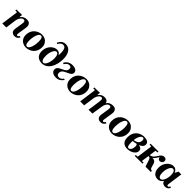

<svg xmlns="http://www.w3.org/2000/svg" viewBox="550 -2682 4641 4641"><g transform="rotate(45 2870.0 -361.5)"><path d="M547 -88 577 -70Q554 -24 523 -7Q492 10 454 10Q396 10 362.5 -26.5Q329 -63 341 -140L371 -330Q377 -368 374.5 -391Q372 -414 360.5 -424.5Q349 -435 327 -435Q309 -435 289.5 -424.5Q270 -414 252.5 -392.5Q235 -371 221 -338Q207 -305 201 -260L165 0H29L89 -435L79 -445H29L34 -480Q73 -480 122 -481Q171 -482 211 -485L221 -475L212 -409H222Q250 -448 290 -469Q330 -490 382 -490Q460 -490 489 -446.5Q518 -403 507 -330L472 -104Q467 -69 474.5 -57Q482 -45 495 -45Q510 -45 522.5 -57Q535 -69 547 -88Z M905 -490Q958 -490 1006.5 -466Q1055 -442 1086.5 -393.5Q1118 -345 1118 -272Q1118 -204 1094.5 -151.5Q1071 -99 1030.5 -63Q990 -27 940.5 -8.5Q891 10 838 10Q786 10 737 -14Q688 -38 656.5 -86.5Q625 -135 625 -208Q625 -276 648.5 -328.5Q672 -381 712.5 -417Q753 -453 803 -471.5Q853 -490 905 -490ZM844 -25Q874 -25 896 -52Q918 -79 933 -122Q948 -165 955.5 -215.5Q963 -266 963 -312Q963 -349 957.5 -381.5Q952 -414 938 -434.5Q924 -455 899 -455Q869 -455 847 -428Q825 -401 810 -358Q795 -315 787.5 -265Q780 -215 780 -168Q780 -132 785.5 -99Q791 -66 805 -45.5Q819 -25 844 -25Z M1377 8Q1322 7 1276 -15Q1230 -37 1202.5 -84Q1175 -131 1175 -205Q1175 -270 1196.5 -322.5Q1218 -375 1253.5 -412.5Q1289 -450 1331 -470Q1373 -490 1415 -490Q1451 -490 1475.5 -477.5Q1500 -465 1514.5 -447Q1529 -429 1534 -412Q1537 -452 1537 -498Q1537 -544 1528.5 -585Q1520 -626 1498.5 -652Q1477 -678 1438 -678Q1404 -678 1374 -656Q1344 -634 1320 -587L1289 -604Q1321 -669 1365 -701Q1409 -733 1470 -733Q1532 -733 1579.5 -700Q1627 -667 1654.5 -600.5Q1682 -534 1682 -431Q1682 -352 1664 -274Q1646 -196 1608.5 -132Q1571 -68 1513.5 -29.5Q1456 9 1377 8ZM1399 -28Q1424 -28 1445.5 -50.5Q1467 -73 1483.5 -111Q1500 -149 1509 -195.5Q1518 -242 1518 -290Q1518 -365 1496.5 -405Q1475 -445 1444 -445Q1420 -445 1398.5 -424Q1377 -403 1360.5 -367.5Q1344 -332 1334.5 -286.5Q1325 -241 1325 -192Q1325 -104 1346.5 -66Q1368 -28 1399 -28Z M1865 10Q1817 10 1781 -4.5Q1745 -19 1725 -45.5Q1705 -72 1705 -108Q1705 -144 1723 -167.5Q1741 -191 1769.5 -207.5Q1798 -224 1830 -238Q1862 -252 1890.5 -269Q1919 -286 1937 -310.5Q1955 -335 1955 -372Q1955 -401 1940.5 -418Q1926 -435 1891 -435Q1855 -435 1827 -414.5Q1799 -394 1771 -349L1741 -367Q1770 -426 1822 -458Q1874 -490 1947 -490Q1994 -490 2028.5 -477.5Q2063 -465 2082.5 -441.5Q2102 -418 2102 -386Q2102 -353 2083 -331Q2064 -309 2034 -293Q2004 -277 1971 -262.5Q1938 -248 1908 -230.5Q1878 -213 1859 -187Q1840 -161 1840 -122Q1840 -83 1861 -64Q1882 -45 1918 -45Q1952 -45 1979 -62Q2006 -79 2029 -116L2059 -99Q2027 -48 1980 -19Q1933 10 1865 10Z M2421 -490Q2474 -490 2522.5 -466Q2571 -442 2602.5 -393.5Q2634 -345 2634 -272Q2634 -204 2610.5 -151.5Q2587 -99 2546.5 -63Q2506 -27 2456.5 -8.5Q2407 10 2354 10Q2302 10 2253 -14Q2204 -38 2172.5 -86.5Q2141 -135 2141 -208Q2141 -276 2164.5 -328.5Q2188 -381 2228.5 -417Q2269 -453 2319 -471.5Q2369 -490 2421 -490ZM2360 -25Q2390 -25 2412 -52Q2434 -79 2449 -122Q2464 -165 2471.5 -215.5Q2479 -266 2479 -312Q2479 -349 2473.5 -381.5Q2468 -414 2454 -434.5Q2440 -455 2415 -455Q2385 -455 2363 -428Q2341 -401 2326 -358Q2311 -315 2303.5 -265Q2296 -215 2296 -168Q2296 -132 2301.5 -99Q2307 -66 2321 -45.5Q2335 -25 2360 -25Z M3485 -88 3515 -70Q3492 -24 3461 -7Q3430 10 3392 10Q3334 10 3300.5 -26.5Q3267 -63 3279 -140L3309 -330Q3315 -368 3312.5 -391Q3310 -414 3298.5 -424.5Q3287 -435 3265 -435Q3250 -435 3233 -425.5Q3216 -416 3199.5 -397Q3183 -378 3170.5 -348.5Q3158 -319 3152 -279L3109 0H2978L3024 -330Q3029 -368 3027 -391Q3025 -414 3014.5 -424.5Q3004 -435 2985 -435Q2969 -435 2950.5 -424.5Q2932 -414 2914.5 -392.5Q2897 -371 2883.5 -338Q2870 -305 2864 -260L2828 0H2692L2752 -435L2742 -445H2692L2697 -480Q2736 -480 2785 -481Q2834 -482 2874 -485L2884 -475L2875 -409H2885Q2913 -448 2952 -469Q2991 -490 3040 -490Q3093 -490 3123 -467Q3153 -444 3160 -403Q3187 -450 3233 -470Q3279 -490 3325 -490Q3399 -490 3427.5 -446.5Q3456 -403 3445 -330L3410 -104Q3405 -69 3412.5 -57Q3420 -45 3433 -45Q3448 -45 3460.5 -57Q3473 -69 3485 -88Z M3843 -490Q3896 -490 3944.5 -466Q3993 -442 4024.5 -393.5Q4056 -345 4056 -272Q4056 -204 4032.5 -151.5Q4009 -99 3968.5 -63Q3928 -27 3878.5 -8.5Q3829 10 3776 10Q3724 10 3675 -14Q3626 -38 3594.5 -86.5Q3563 -135 3563 -208Q3563 -276 3586.5 -328.5Q3610 -381 3650.5 -417Q3691 -453 3741 -471.5Q3791 -490 3843 -490ZM3782 -25Q3812 -25 3834 -52Q3856 -79 3871 -122Q3886 -165 3893.5 -215.5Q3901 -266 3901 -312Q3901 -349 3895.5 -381.5Q3890 -414 3876 -434.5Q3862 -455 3837 -455Q3807 -455 3785 -428Q3763 -401 3748 -358Q3733 -315 3725.5 -265Q3718 -215 3718 -168Q3718 -132 3723.5 -99Q3729 -66 3743 -45.5Q3757 -25 3782 -25Z M4303 10Q4215 10 4164 -39.5Q4113 -89 4113 -196Q4113 -292 4152 -357.5Q4191 -423 4256 -456.5Q4321 -490 4399 -490Q4467 -490 4511 -464Q4555 -438 4555 -383Q4555 -349 4535.5 -321.5Q4516 -294 4477 -273Q4438 -252 4378.5 -238Q4319 -224 4239 -216V-249Q4301 -254 4338.5 -270Q4376 -286 4394.5 -307.5Q4413 -329 4419 -352Q4425 -375 4425 -394Q4425 -428 4414.5 -441.5Q4404 -455 4385 -455Q4352 -455 4324.5 -421Q4297 -387 4280 -324Q4263 -261 4263 -172Q4263 -106 4275 -65.5Q4287 -25 4318 -25Q4338 -25 4358.5 -41.5Q4379 -58 4393 -90.5Q4407 -123 4407 -172Q4407 -206 4397.5 -223.5Q4388 -241 4358 -249L4408 -264Q4425 -261 4448 -256.5Q4471 -252 4493.5 -242Q4516 -232 4531 -212.5Q4546 -193 4546 -159Q4546 -109 4511 -70.5Q4476 -32 4420.5 -11Q4365 10 4303 10Z M4767 -45 4776 -35H4825L4821 0H4556L4560 -35H4611L4622 -45L4677 -435L4667 -445H4618L4623 -480H4888L4883 -445H4832L4822 -435ZM4924 0 4867 -174Q4853 -217 4829.5 -226Q4806 -235 4772 -235L4777 -270H4879Q4915 -270 4941 -263Q4967 -256 4985 -237.5Q5003 -219 5013 -184L5042 -87Q5052 -55 5069.5 -47Q5087 -39 5107 -35L5103 0ZM5081 -490Q5121 -490 5139 -470Q5157 -450 5157 -421Q5157 -384 5132 -360.5Q5107 -337 5072 -337Q5047 -337 5026.5 -353.5Q5006 -370 5005 -406Q4988 -381 4973.5 -358Q4959 -335 4943 -314.5Q4927 -294 4905 -278.5Q4883 -263 4851 -254.5Q4819 -246 4773 -246L4777 -270Q4823 -270 4854 -286Q4885 -302 4906 -327Q4927 -352 4944 -380Q4961 -408 4979 -433Q4997 -458 5021 -474Q5045 -490 5081 -490Z M5163 -207Q5163 -271 5183.5 -323Q5204 -375 5238 -412.5Q5272 -450 5313.5 -470Q5355 -490 5396 -490Q5435 -490 5461.5 -474.5Q5488 -459 5504.5 -436Q5521 -413 5527 -391L5574 -480H5669L5616 -104Q5611 -69 5618.5 -57Q5626 -45 5639 -45Q5654 -45 5666.5 -57Q5679 -69 5691 -88L5721 -70Q5698 -24 5667 -7Q5636 10 5598 10Q5553 10 5522.5 -11.5Q5492 -33 5484 -73Q5457 -32 5422 -11Q5387 10 5343 10Q5295 10 5254 -13Q5213 -36 5188 -84Q5163 -132 5163 -207ZM5313 -192Q5313 -116 5334.5 -80.5Q5356 -45 5387 -45Q5421 -45 5447.5 -79.5Q5474 -114 5490 -170Q5506 -226 5506 -289Q5506 -365 5485 -400Q5464 -435 5432 -435Q5399 -435 5372 -400.5Q5345 -366 5329 -311Q5313 -256 5313 -192Z"/></g></svg>

Font: Brygada 1918
Style: Bold Italic
Weight: 700
Italic angle: -8°
Designer: Mateusz Machalski | Borys Kosmynka | Przemek Hoffer
Foundry: NIEPODLEGLA 2018
Version: Version 3.006